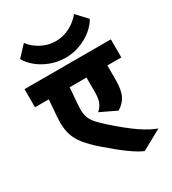

<svg xmlns="http://www.w3.org/2000/svg" viewBox="-235 -1017 1071 1194"><g transform="rotate(-30 300.0 -420.0)"><path d="M-10 -648H610V-518H510V-414Q510 -342 490.5 -303Q471 -264 430 -240L315 -295Q338 -315 349 -341Q360 -367 360 -414V-518H239L230 -402L228 -367Q228 -333 236.5 -308.5Q245 -284 266 -259.5Q287 -235 328 -199Q421 -117 481 -77Q541 -37 589 -20L445 59Q375 32 220 -103Q164 -152 133.5 -190.5Q103 -229 90.5 -268Q78 -307 78 -358Q78 -370 80 -402L89 -518H-10ZM310 -689Q254 -689 203 -708.5Q152 -728 115 -759Q78 -790 60 -824L130 -899Q159 -860 207 -834.5Q255 -809 310 -809Q364 -809 412.5 -835Q461 -861 490 -899L560 -824Q542 -790 505 -759Q468 -728 417 -708.5Q366 -689 310 -689Z"/></g></svg>

Font: Madhuban Bold
Style: Regular
Weight: 700
Designer: jaikishan Patel
Foundry: MagicType
Version: Version 1.000